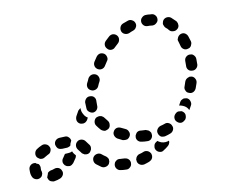

<svg xmlns="http://www.w3.org/2000/svg" viewBox="-69 -658 916 766"><g transform="rotate(-10 389.0 -275.0)"><path d="M406 1Q407 -4 405 -8Q404 -12 401 -15Q398 -19 393 -21Q389 -22 385 -23Q375 -23 367 -24Q362 -25 358 -24Q353 -23 350 -20Q346 -17 344 -14Q342 -10 341 -5Q340 4 345 11Q351 19 360 20Q371 22 383 22Q392 23 399 16Q406 10 406 1ZM67 -1Q67 -1 67 -1Q68 3 70 7Q72 11 76 14Q79 16 84 17Q88 19 93 18Q106 16 118 11Q122 9 125 6Q128 3 130 -1Q132 -5 132 -10Q132 -14 130 -18Q127 -27 118 -31Q109 -34 101 -31Q94 -28 86 -27Q82 -26 79 -24Q75 -22 73 -19Q72 -14 70 -10Q69 -6 67 -2Q67 -2 67 -1ZM492 -5Q494 -9 494 -14Q494 -18 493 -22Q489 -31 481 -35Q472 -39 464 -36Q455 -32 446 -30Q441 -29 438 -26Q434 -23 432 -19Q430 -15 429 -11Q429 -6 430 -2Q432 7 441 12Q449 16 458 14Q469 11 479 7Q483 5 487 2Q490 -1 492 -5ZM47 -52Q46 -56 43 -60Q38 -62 34 -64Q32 -65 31 -67Q30 -67 29 -67Q28 -67 28 -67Q18 -68 11 -62Q4 -56 3 -47Q3 -41 3 -36Q3 -24 8 -14Q12 -6 21 -3Q29 0 38 -4Q42 -6 45 -9Q48 -13 49 -17Q51 -21 50 -26Q50 -30 48 -34Q48 -35 48 -36Q48 -39 48 -43Q49 -47 47 -52ZM319 -13Q321 -17 322 -21Q322 -26 322 -30Q321 -35 318 -38Q315 -42 312 -44Q304 -49 297 -55Q290 -61 281 -60Q271 -59 265 -52Q259 -45 260 -35Q261 -26 268 -20Q278 -13 287 -6Q295 -1 304 -3Q314 -5 319 -13ZM571 -62Q568 -61 565 -60Q557 -58 548 -59Q539 -60 531 -65Q528 -67 525 -69Q522 -67 519 -65Q511 -60 510 -50Q508 -41 513 -34Q518 -26 528 -24Q537 -22 544 -28Q554 -34 562 -41Q567 -45 569 -50Q572 -56 571 -62ZM167 -83Q175 -83 183 -87Q185 -81 189 -76Q191 -74 195 -69Q195 -66 194 -64Q193 -61 192 -59Q185 -49 179 -40Q176 -37 172 -34Q169 -32 164 -31Q160 -31 155 -32Q151 -33 148 -35Q147 -36 146 -37Q145 -37 144 -38Q144 -39 143 -40Q138 -46 138 -53Q138 -61 143 -67Q148 -74 153 -82Q159 -82 167 -83ZM226 -69Q229 -66 234 -66Q238 -65 243 -66Q247 -67 251 -70Q254 -73 256 -77Q259 -81 259 -85Q260 -89 259 -94Q258 -98 255 -102Q254 -102 254 -103Q246 -114 242 -119Q236 -126 226 -127Q217 -128 210 -122Q203 -116 202 -107Q201 -98 207 -90Q210 -86 218 -76Q219 -75 219 -74Q222 -71 226 -69ZM508 -96Q508 -101 507 -105Q505 -109 502 -112Q499 -116 495 -117Q491 -119 487 -120Q477 -120 468 -121Q464 -122 459 -121Q455 -120 451 -117Q448 -114 446 -110Q443 -106 443 -102Q441 -93 447 -85Q453 -78 462 -77Q473 -75 485 -75Q494 -74 501 -80Q508 -87 508 -96ZM98 -120Q94 -129 86 -132Q77 -136 68 -132Q56 -127 46 -120Q39 -115 37 -106Q35 -97 40 -89Q43 -85 47 -83Q50 -80 55 -79Q59 -79 63 -79Q68 -80 72 -83Q78 -87 86 -91Q95 -94 98 -103Q102 -112 98 -120ZM594 -101Q596 -105 596 -110Q596 -114 594 -118Q591 -127 582 -131Q574 -135 565 -131Q557 -128 548 -126Q539 -123 534 -115Q529 -107 532 -98Q533 -94 536 -90Q538 -87 542 -84Q546 -82 550 -82Q555 -81 559 -82Q571 -85 581 -89Q586 -91 589 -94Q592 -97 594 -101ZM408 -96Q412 -98 415 -101Q418 -104 420 -108Q424 -117 420 -125Q417 -134 408 -138Q399 -142 391 -146Q383 -150 374 -148Q365 -145 361 -137Q356 -129 359 -120Q362 -111 370 -106Q380 -101 390 -96Q395 -95 399 -95Q404 -95 408 -96ZM179 -145Q173 -151 164 -150Q152 -150 142 -149Q132 -148 126 -141Q120 -134 121 -124Q122 -120 124 -116Q126 -112 129 -109Q133 -106 137 -105Q141 -104 146 -104Q155 -105 166 -105Q169 -105 173 -107Q177 -108 180 -111Q181 -119 185 -126Q186 -128 187 -130Q186 -139 179 -145ZM648 -164Q645 -167 641 -169Q637 -170 632 -170Q628 -171 623 -169Q619 -167 616 -164L615 -163Q608 -156 608 -147Q608 -137 615 -131Q618 -128 622 -126Q626 -124 631 -124Q635 -124 639 -126Q643 -128 646 -131L648 -132Q654 -139 654 -148Q655 -157 648 -164ZM326 -145Q330 -145 334 -147Q338 -148 342 -151Q349 -157 349 -167Q350 -176 344 -183Q338 -190 333 -197Q330 -201 326 -203Q323 -206 318 -206Q314 -207 310 -206Q305 -205 301 -203Q294 -198 292 -189Q290 -179 295 -172Q302 -162 310 -153Q313 -150 317 -148Q321 -146 326 -145ZM672 -168Q677 -176 681 -184Q686 -192 683 -201Q681 -210 673 -215Q669 -217 664 -217Q660 -218 656 -217Q651 -215 648 -213Q644 -210 642 -206Q638 -199 635 -193Q643 -192 650 -189Q658 -186 664 -180Q669 -175 672 -168ZM233 -191Q237 -189 242 -189Q246 -188 251 -190Q255 -191 258 -194Q262 -197 264 -201L268 -209Q265 -211 262 -213Q255 -219 251 -228Q247 -235 246 -244Q246 -247 246 -251Q242 -249 239 -246Q236 -244 234 -240L224 -222Q220 -213 222 -204Q225 -195 233 -191ZM293 -225Q302 -226 308 -233Q314 -241 313 -250Q313 -258 313 -267Q314 -277 308 -284Q302 -291 292 -291Q283 -292 276 -286Q269 -279 268 -270Q268 -258 269 -246Q269 -237 277 -231Q284 -225 293 -225ZM705 -298Q701 -299 696 -299Q692 -298 688 -296Q684 -294 681 -291Q678 -288 676 -283Q673 -274 670 -265Q668 -261 668 -256Q668 -252 670 -248Q672 -243 675 -240Q679 -237 683 -236Q691 -232 700 -236Q708 -240 712 -249Q716 -259 719 -269Q722 -278 718 -286Q714 -295 705 -298ZM300 -314Q308 -310 317 -313Q326 -316 330 -324Q334 -334 339 -343Q343 -351 340 -360Q337 -369 329 -373Q320 -377 311 -374Q303 -371 298 -363Q294 -353 289 -344Q285 -335 288 -326Q291 -318 300 -314ZM733 -373Q731 -377 728 -380Q725 -383 721 -385Q717 -386 712 -386Q703 -386 696 -379Q690 -373 690 -363Q690 -359 690 -356Q690 -350 690 -345Q689 -335 695 -328Q701 -321 711 -321Q720 -320 727 -326Q734 -332 735 -341Q735 -349 735 -356Q735 -360 735 -364Q735 -369 733 -373ZM340 -393Q348 -388 357 -390Q366 -392 371 -400Q377 -409 382 -417Q388 -424 386 -433Q384 -443 377 -448Q369 -453 360 -452Q351 -450 345 -442Q339 -434 333 -424Q328 -416 330 -407Q332 -398 340 -393ZM691 -473Q686 -471 683 -468Q680 -465 678 -461Q676 -457 675 -453Q675 -448 677 -444Q680 -435 682 -426Q684 -417 692 -412Q700 -407 709 -410Q714 -411 717 -413Q721 -416 723 -420Q725 -424 726 -428Q727 -432 726 -437Q723 -448 719 -459Q716 -467 708 -472Q700 -476 691 -473ZM392 -466Q398 -459 407 -459Q417 -459 423 -466Q430 -473 437 -479Q444 -485 445 -495Q446 -504 440 -511Q434 -518 424 -519Q415 -519 408 -513Q400 -506 392 -498Q385 -491 385 -482Q385 -473 392 -466ZM633 -540Q633 -539 632 -538Q632 -538 631 -537Q630 -534 629 -531Q629 -531 629 -530Q628 -528 628 -527Q628 -525 628 -523Q629 -519 631 -515Q633 -511 636 -508Q643 -503 648 -496Q654 -489 664 -489Q673 -488 680 -494Q684 -497 686 -501Q688 -505 688 -509Q688 -514 687 -518Q685 -522 683 -526Q674 -535 665 -543Q658 -549 648 -548Q639 -547 633 -540ZM459 -524Q463 -515 472 -512Q480 -509 489 -512Q497 -516 506 -519Q515 -522 519 -530Q524 -538 521 -547Q518 -556 510 -560Q502 -565 493 -562Q482 -558 471 -554Q462 -550 459 -541Q456 -533 459 -524ZM567 -572Q558 -572 551 -565Q544 -559 544 -549Q544 -540 551 -533Q557 -527 567 -527Q569 -527 575 -527Q581 -526 585 -526Q586 -526 587 -526Q596 -526 603 -533Q610 -539 610 -548Q610 -558 604 -564Q598 -571 588 -571Q586 -571 585 -571Q582 -571 576 -572Q570 -572 567 -572Z"/></g></svg>

Font: FRB American Cursive Guidelines Dashed Extrabold
Style: Bold Italic
Weight: 800
Italic angle: -25°
Version: Version 2.0;Modular Font Editor K font №1